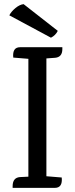

<svg xmlns="http://www.w3.org/2000/svg" viewBox="-20 -907 362 927"><path d="M245 0H41V-8Q41 -49 76 -52L117 -54V-623L44 -629Q39 -679 77 -679H281V-670Q281 -631 246 -628L205 -625H204V-56H205L278 -50Q283 0 245 0ZM94 -887 259 -758Q248 -736 226 -725L25 -833Q34 -851 54.5 -868Q75 -885 94 -887Z"/></svg>

Font: Karma Medium
Style: Regular
Weight: 500
Designer: Joana Correia
Foundry: Indian Type Foundry
Version: Version 1.202;PS 1.0;hotconv 1.0.78;makeotf.lib2.5.61930; tt